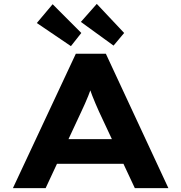

<svg xmlns="http://www.w3.org/2000/svg" viewBox="-20 -980 944 1000"><path d="M47.2 0 374.9 -700H531.4L857.1 0H682.3L495.8 -398.4Q486.5 -420.1 477.2 -440.9Q467.9 -461.7 460.4 -482Q452.8 -502.3 445.7 -522.5Q438.7 -542.8 433.3 -563.4L468.6 -563.8Q462.3 -541.8 454.9 -521Q447.6 -500.3 439.5 -480.2Q431.3 -460.1 422.3 -439.6Q413.3 -419.1 402.6 -396.7L217.6 0ZM199.6 -126.8 254.9 -255.5H646.9L678.2 -126.8ZM571.4 -742.5 401.2 -865.9 484.1 -959.7 626.6 -808.3ZM349.4 -739.7 171.8 -860.1 254.1 -958 403.5 -808.3Z"/></svg>

Font: Lexend Peta
Style: Regular
Weight: 400
Designer: Bonnie Shaver-Troup, Thomas Jockin
Foundry: Lexend
Version: Version 1.007